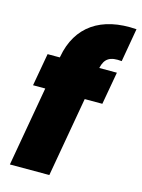

<svg xmlns="http://www.w3.org/2000/svg" viewBox="-119 -858 683 926"><g transform="rotate(15 222.5 -394.5)"><path d="M24 0H221L291 -398H379L408 -561H320C331 -611 358 -627 416 -621L445 -788C266 -801 152 -721 124 -566L123 -561H62L33 -398H94Z"/></g></svg>

Font: SVN-Poppins ExtraBold
Style: Italic
Weight: 800
Italic angle: -10°
Designer: Ninad Kale (Devanagari), Jonny Pinhorn (Latin)
Foundry: Indian Type Foundry
Version: Version 3.002 2017